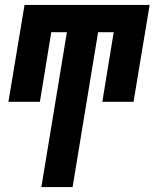

<svg xmlns="http://www.w3.org/2000/svg" viewBox="-20 -550 640 775"><path d="M147 205 250 -420H187L141 -139H14L79 -530H584L519 -139H393L439 -420H376L273 205Z"/></svg>

Font: Iosevka Curly XBdExObl
Style: Regular
Weight: 800
Width: 7
Italic angle: -9°
Monospace: yes
Designer: Belleve Invis
Foundry: Belleve Invis
Version: Version 11.1.0; ttfautohint (v1.8.3)